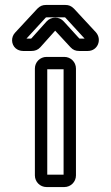

<svg xmlns="http://www.w3.org/2000/svg" viewBox="-20 -731 449 776"><path d="M171 -25V-451H237V-25ZM287 -22V-454C287 -480 266 -501 240 -501H168C142 -501 121 -480 121 -454V-22C121 4 142 25 168 25H240C266 25 287 4 287 -22ZM238 -644C220 -665 187 -665 168 -644L107 -576C106 -575 105 -575 105 -575H87L165 -660C166 -660 168 -661 168 -661H242C243 -661 243 -660 244 -660L322 -575H302C301 -575 301 -576 300 -576ZM203 -607 265 -540C275 -529 286 -525 300 -525H335C375 -525 393 -571 368 -600L279 -696C268 -707 258 -711 244 -711H166C152 -711 142 -707 131 -696L41 -599C24 -581 25 -552 43 -536C51 -529 62 -525 73 -525H107C121 -525 133 -529 143 -540Z"/></svg>

Font: DIN Rundschrift
Style: BreitKont
Weight: 400
Width: 7
Version: Version 1.027